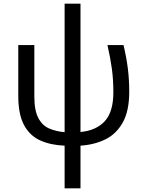

<svg xmlns="http://www.w3.org/2000/svg" viewBox="-20 -780 801 1040"><path d="M330 240V9Q254 6 197.5 -19.5Q141 -45 110 -103Q79 -161 79 -260V-536H166V-257Q166 -182 187.5 -141Q209 -100 246.5 -84Q284 -68 330 -64V-760H416V-65Q501 -73 547.5 -123.5Q594 -174 594 -280Q594 -349 586 -407.5Q578 -466 562 -536H649Q665 -469 672.5 -409Q680 -349 680 -283Q680 -180 645.5 -117.5Q611 -55 551.5 -25.5Q492 4 416 9V240Z"/></svg>

Font: Noto Sans
Style: Regular
Weight: 400
Designer: Monotype Design Team
Foundry: Monotype Imaging Inc.
Version: Version 2.007